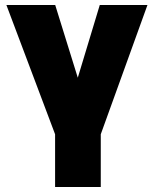

<svg xmlns="http://www.w3.org/2000/svg" viewBox="-20 -535 613 765"><path d="M199.5 210V0L5.5 -515H200L313.5 -149.5H267L377.5 -515H567.5L381.5 0V210Z"/></svg>

Font: Geologica Roman ExtraBold
Style: Regular
Weight: 800
Designer: Sindre Bremnes, Frode Helland
Foundry: Monokrom Skriftforlag AS
Version: Version 1.010;gftools[0.9.28]